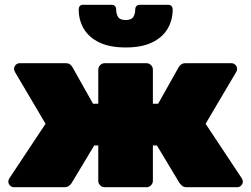

<svg xmlns="http://www.w3.org/2000/svg" viewBox="-20 -785 1053 805"><path d="M39 0Q29 0 22 -7Q15 -14 15 -24Q15 -31 19 -37L171 -266L44 -481Q43 -483 41 -487.5Q39 -492 39 -496Q39 -506 46 -513Q53 -520 63 -520H255Q269 -520 275.5 -513.5Q282 -507 284 -503L370 -350H392V-493Q392 -504 400 -512Q408 -520 419 -520H594Q605 -520 613 -512Q621 -504 621 -493V-350H643L729 -503Q731 -507 738 -513.5Q745 -520 758 -520H950Q960 -520 967 -513Q974 -506 974 -496Q974 -492 972.5 -487.5Q971 -483 969 -481L842 -266L994 -37Q998 -31 998 -24Q998 -14 991 -7Q984 0 974 0H764Q749 0 742 -7.5Q735 -15 733 -17L638 -175H621V-27Q621 -16 613 -8Q605 0 594 0H419Q408 0 400 -8Q392 -16 392 -27V-175H375L280 -17Q279 -15 271.5 -7.5Q264 0 249 0ZM507 -586Q440 -586 396.5 -607Q353 -628 331.5 -664Q310 -700 310 -746Q310 -754 314.5 -759.5Q319 -765 329 -765H448Q457 -765 462 -759.5Q467 -754 467 -746Q467 -727 475 -714Q483 -701 507 -701Q531 -701 539 -714Q547 -727 547 -746Q547 -754 552 -759.5Q557 -765 566 -765H685Q694 -765 699 -759.5Q704 -754 704 -746Q704 -700 682.5 -664Q661 -628 617.5 -607Q574 -586 507 -586Z"/></svg>

Font: Rubik Black
Style: Regular
Weight: 900
Designer: Hubert and Fischer
Foundry: Hubert and Fischer
Version: Version 2.300;gftools[0.9.30]